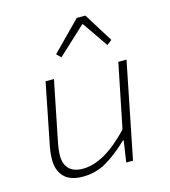

<svg xmlns="http://www.w3.org/2000/svg" viewBox="-111 -826 822 928"><g transform="rotate(-15 300.0 -362.5)"><path d="M190 12Q127 12 96.5 -19.5Q66 -51 66 -105Q66 -143 76 -188L134 -480H176L118 -192Q108 -144 108 -114Q108 -71 131.5 -48Q155 -25 200 -25Q307 -25 433 -159L498 -480H539L443 0H409L425 -107H421Q363 -51 309 -19.5Q255 12 190 12ZM238 -572 217 -593 359 -737H402L493 -591L468 -572L380 -700H376Z"/></g></svg>

Font: TypoPRO Source Code Pro
Style: Italic
Weight: 300
Italic angle: -11°
Monospace: yes
Designer: Paul D. Hunt, Teo Tuominen
Foundry: Adobe Systems Incorporated
Version: Version 1.030;PS 1.0;hotconv 1.0.84;makeotf.lib2.5.63406